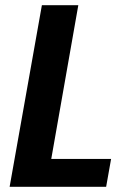

<svg xmlns="http://www.w3.org/2000/svg" viewBox="-20 -718 499 738"><path d="M281 -698 177 -107H407L388 0H17L141 -698Z"/></svg>

Font: SVN-Poppins SemiBold
Style: Italic
Weight: 600
Italic angle: -10°
Designer: Ninad Kale (Devanagari), Jonny Pinhorn (Latin)
Foundry: Indian Type Foundry
Version: Version 3.002 2017; ttfautohint (v1.8.3)